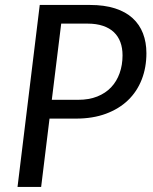

<svg xmlns="http://www.w3.org/2000/svg" viewBox="-20 -736 602 756"><path d="M175 -269 142 0H49L136.5 -716.5H334Q391 -716.5 433 -703Q475 -689.5 502.2 -664.5Q529.5 -639.5 543 -604.5Q556.5 -569.5 556.5 -526.5Q556.5 -470 538 -422.8Q519.5 -375.5 484.2 -341.5Q449 -307.5 397.2 -288.2Q345.5 -269 279 -269ZM221 -643 184 -343H288Q330.5 -343 363 -356Q395.5 -369 417.5 -392.2Q439.5 -415.5 451 -447.8Q462.5 -480 462.5 -518Q462.5 -547 454 -570Q445.5 -593 428.5 -609.2Q411.5 -625.5 385.5 -634.2Q359.5 -643 325 -643Z"/></svg>

Font: Lato
Style: Italic
Weight: 400
Italic angle: -7°
Designer: Lukasz Dziedzic
Foundry: tyPoland Lukasz Dziedzic
Version: Version 2.007; 2014-02-27